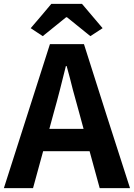

<svg xmlns="http://www.w3.org/2000/svg" viewBox="-24 -968 689 988"><path d="M187 -885 134 -823 196 -782 316 -879H321L441 -782L504 -823L398 -948H319H240ZM526 -370 408 -741H233L-4 0H146L198 -190H317H437L489 0H645ZM351 -506C362 -465 373 -425 384 -386L406 -305H318H230L252 -386C274 -463 295 -547 315 -628H319C330 -589 341 -547 351 -506Z"/></svg>

Font: GenSekiGothic2 TW B
Style: Regular
Weight: 700
Version: Version 2.100;PS 2.1;hotconv 16.6.51;makeotf.lib2.5.65220 DE